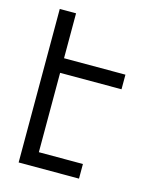

<svg xmlns="http://www.w3.org/2000/svg" viewBox="-111 -812 722 888"><g transform="rotate(15 250.0 -367.5)"><path d="M64 0V-735H142V-520H436V-450H142V-70H353V0Z"/></g></svg>

Font: Huly
Style: Regular
Weight: 400
Designer: Belleve Invis
Foundry: Belleve Invis
Version: Version 33.2.5; ttfautohint (v1.8.4)